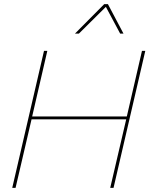

<svg xmlns="http://www.w3.org/2000/svg" viewBox="-20 -905 722 925"><path d="M490 -872 360 -743H341L482 -885H500L575 -743H559ZM664 -660H680L527 0H511L588 -330H132L55 0H39L192 -660H208L135 -344H591Z"/></svg>

Font: Elaine Sans Thin
Style: Italic
Weight: 250
Italic angle: -13°
Designer: Wei Huang
Foundry: Wei Huang
Version: Version 2.001;December 24, 2019;FontCreator 12.0.0.2547 64-b